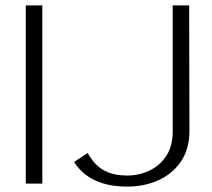

<svg xmlns="http://www.w3.org/2000/svg" viewBox="-20 -680 785 711"><path d="M75.5 0V-660H136.7V0ZM451.7 11Q399.4 11 360.9 -1Q322.3 -13.1 296.1 -33.9Q269.9 -54.8 254.5 -80.2L304.6 -113.5Q316.4 -91.9 334 -72.9Q351.7 -53.8 380.1 -41.9Q408.5 -30 451.7 -30Q494.2 -30 532.6 -47.9Q571.1 -65.8 595.3 -101.9Q619.5 -138.1 619.5 -192.2V-660H680.5L681.5 -195.5Q681.5 -128 650.1 -82Q618.7 -35.9 566.3 -12.4Q514 11 451.7 11Z"/></svg>

Font: Panamera Thin
Style: Regular
Weight: 100
Designer: Bastien Sozeau
Foundry: NBR — Bastien Sozeau
Version: Version 3.003;gftools[0.9.33]